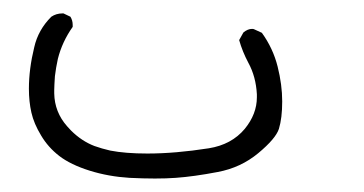

<svg xmlns="http://www.w3.org/2000/svg" viewBox="-20 5 540 285"><path d="M22.9 136.7Q22.9 155.8 26.6 172.1Q30.3 188.5 41 206.1Q51.3 223.6 68.1 236.6Q85 249.5 113 258.3Q141.1 267.1 172.4 269Q192.9 270 210 270Q227.1 270 240.7 269Q267.6 267.1 303.2 260.3Q337.4 253.9 363.3 232.4Q389.2 210.9 394 196.3Q398.9 180.2 398.9 155.5Q398.9 130.9 392.1 103.8Q385.3 76.7 368.7 53.7L356.9 48.3Q356 47.9 354 47.9Q347.7 47.9 341.3 53.2L335 64.5Q339.8 81.5 348.6 98.1Q359.9 118.7 361.3 145Q361.3 147 361.3 149.4Q361.3 174.3 343.3 196.3Q323.7 219.7 290 225.1Q240.2 232.9 198.7 232.9Q166 232.9 143.6 228.5Q130.9 225.6 120.1 221.7Q101.1 214.4 85.4 198.7L79.6 192.4Q61 171.4 60.5 143.6Q60.5 141.6 60.5 138.4Q60.5 135.3 60.8 129.9Q61 124.5 61.5 118.2Q63 105.5 65.9 92.3Q72.3 66.9 87.9 44.9Q87.9 43.5 87.9 42Q87.9 35.2 84.5 29.8L74.2 24.9Q73.2 24.9 72.8 24.9Q63.5 24.9 56.2 29.8Q36.6 49.3 30.8 75.2Q22.9 107.4 22.9 136.7Z"/></svg>

Font: NaikaiFont
Style: Light
Weight: 300
Version: Version 1.89